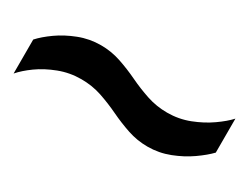

<svg xmlns="http://www.w3.org/2000/svg" viewBox="-37 -614 823 636"><g transform="rotate(30 375.0 -296.0)"><path d="M20 -177V-307Q39 -328 70 -350Q101 -372 141 -387.5Q181 -403 224 -403Q264 -403 301 -390.5Q338 -378 373.5 -361Q409 -344 446.5 -331.5Q484 -319 525 -319Q569 -319 609 -334.5Q649 -350 681 -372.5Q713 -395 731 -415V-285Q712 -265 680 -242.5Q648 -220 608 -204.5Q568 -189 525 -189Q485 -189 448 -201.5Q411 -214 375.5 -231Q340 -248 303 -260.5Q266 -273 224 -273Q180 -273 139.5 -257.5Q99 -242 68.5 -220Q38 -198 20 -177Z"/></g></svg>

Font: Archivo SemiBold Expanded Black
Style: Regular
Weight: 900
Width: 7
Version: Version 2.001